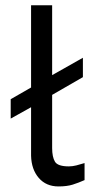

<svg xmlns="http://www.w3.org/2000/svg" viewBox="-20 -686 345 718"><path d="M296.2 -76.2V-12.5Q273.8 -2.5 251.9 4.4Q230 11.2 198.8 11.2Q152.5 11.2 125 -20.6Q97.5 -52.5 96.2 -103.8V-285L20 -242.5V-315L96.2 -358.8V-666.2H175V-405L290 -470V-397.5L175 -331.2V-132.5Q175 -98.8 185.6 -81.2Q196.2 -63.8 237.5 -63.8Q251.2 -63.8 265.6 -67.5Q280 -71.2 296.2 -76.2Z"/></svg>

Font: Cambay
Style: Regular
Weight: 400
Designer: Pooja Saxena
Foundry: Pooja Saxena
Version: Version 1.181;PS 001.181;hotconv 1.0.70;makeotf.lib2.5.58329